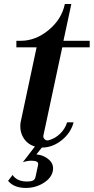

<svg xmlns="http://www.w3.org/2000/svg" viewBox="-20 -718 464 950"><path d="M92.8 85Q113.8 77.1 136.2 77.1Q152.3 77.1 161.9 81.8Q171.4 86.4 168 100.1L155.8 157.2Q152.8 170.9 142.6 175.5Q132.3 180.2 113.8 180.2Q76.2 180.2 55.2 162.1Q45.4 154.3 43 147L20 176.8Q48.8 211.9 107.9 211.9Q155.8 211.9 194.8 187.7Q233.9 163.6 241.2 128.9Q248 95.7 223.1 72.8Q198.2 49.8 160.2 45.9L187 12.2Q239.7 12.2 285.2 -24.2Q330.6 -60.5 344.2 -112.8H312Q302.7 -81.1 277.6 -56.6Q252.4 -32.2 220.2 -23.9Q209 -21 200.7 -29.3Q192.4 -37.6 194.8 -47.9L288.1 -483.9H423.8V-516.1H293.9L333 -698.2H300.8Q285.6 -623.5 221.2 -569.8Q156.7 -516.1 82 -516.1H61V-483.9H161.1L82 -112.8Q75.7 -70.3 95.5 -37.1Q115.2 -3.9 152.8 6.8Z"/></svg>

Font: Fin Serif Display
Style: Italic
Weight: 400
Italic angle: -12°
Designer: J. Blake Harris
Version: Version 1.006;FEAKit 1.0